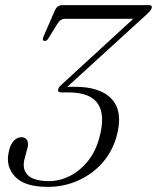

<svg xmlns="http://www.w3.org/2000/svg" viewBox="-20 -720 613 750"><path d="M435 -186Q418.5 -127.5 379.5 -83.5Q340.5 -39.5 285.2 -14.8Q230 10 166 10Q76.5 10 39 -29.8Q1.5 -69.5 14 -125.5Q19 -153 32.5 -168.5Q46 -184 63.5 -184Q80 -184 86.2 -171.5Q92.5 -159 86.5 -139L77 -103.5Q64.5 -60 88.2 -36.2Q112 -12.5 173 -12.5Q214.5 -13 253.8 -33Q293 -53 323 -90.2Q353 -127.5 367.5 -180Q417.5 -359 248 -359H220Q205 -359 207 -370.5Q208 -376.5 212.8 -381.8Q217.5 -387 225.5 -394L500.5 -646.5H234Q215.5 -646.5 203.5 -626L170.5 -572.5Q163.5 -559.5 155 -560Q143 -560.5 150 -577.5L194 -678.5Q203.5 -700 223.5 -700H562Q574.5 -700 573 -689.5Q571 -679.5 550 -661L242.5 -380.5Q249.5 -381 257 -381Q264.5 -381 268.5 -381Q372.5 -382 417.2 -332.2Q462 -282.5 435 -186Z"/></svg>

Font: Fraunces 144pt Soft Light
Style: Italic
Weight: 300
Italic angle: -16°
Version: Version 1.000;[b76b70a41]